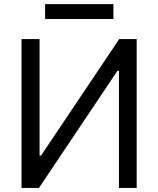

<svg xmlns="http://www.w3.org/2000/svg" viewBox="-20 -918 773 938"><path d="M647.7 0V-727.3H562.5L180.4 -157.7H173.3V-727.3H85.2V0H170.5L554 -572.4H561.1V0ZM534.1 -897.7V-825.3H200.3V-897.7Z"/></svg>

Font: Interface
Style: Regular
Weight: 400
Designer: Rasmus Andersson
Foundry: rsms
Version: Version 1.8